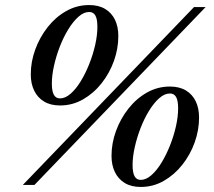

<svg xmlns="http://www.w3.org/2000/svg" viewBox="-20 -733 847 761"><path d="M70.5 0 749 -705H795L116.5 0ZM217.5 -343Q239 -343 260.2 -361.8Q281.5 -380.5 300.5 -411.8Q319.5 -443 334.2 -480.5Q349 -518 357.5 -556Q366 -594 366 -626.5Q366 -657.5 358 -671.5Q350 -685.5 333.5 -685.5Q312 -685.5 290.8 -666.5Q269.5 -647.5 250.5 -616.5Q231.5 -585.5 217 -548Q202.5 -510.5 194 -472.2Q185.5 -434 185.5 -402Q185.5 -371.5 193.5 -357.2Q201.5 -343 217.5 -343ZM333.5 -713Q371 -713 396.8 -697.5Q422.5 -682 435.8 -654.5Q449 -627 449 -590Q449 -540 431.5 -491.2Q414 -442.5 382.5 -402.8Q351 -363 309 -339Q267 -315 218 -315Q180.5 -315 154.8 -330.5Q129 -346 115.5 -373.8Q102 -401.5 102 -438Q102 -488.5 119.8 -537Q137.5 -585.5 169 -625.5Q200.5 -665.5 242.5 -689.2Q284.5 -713 333.5 -713ZM537.5 -20Q559 -20 580.2 -38.8Q601.5 -57.5 620.5 -88.8Q639.5 -120 654.2 -157.5Q669 -195 677.5 -233Q686 -271 686 -303.5Q686 -334.5 678 -348.5Q670 -362.5 653.5 -362.5Q632 -362.5 610.8 -343.5Q589.5 -324.5 570.5 -293.5Q551.5 -262.5 537 -225Q522.5 -187.5 514 -149.2Q505.5 -111 505.5 -79Q505.5 -48.5 513.5 -34.2Q521.5 -20 537.5 -20ZM653.5 -390Q691 -390 716.8 -374.5Q742.5 -359 755.8 -331.5Q769 -304 769 -267Q769 -217 751.5 -168.2Q734 -119.5 702.5 -79.8Q671 -40 629 -16Q587 8 538 8Q500.5 8 474.8 -7.5Q449 -23 435.5 -50.8Q422 -78.5 422 -115Q422 -165.5 439.8 -214Q457.5 -262.5 489 -302.5Q520.5 -342.5 562.5 -366.2Q604.5 -390 653.5 -390Z"/></svg>

Font: Newsreader 60pt SemiBold
Style: Italic
Weight: 600
Italic angle: -17°
Designer: Hugues Gentile
Foundry: Production Type
Version: Version 1.003